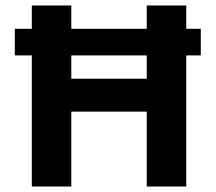

<svg xmlns="http://www.w3.org/2000/svg" viewBox="-20 -680 786 700"><path d="M34 -575H712V-478H34ZM515 0V-660H659V0ZM96 0V-660H240V0ZM190 -273V-393H580V-273Z"/></svg>

Font: Bricolage Grotesque 28pt
Style: Bold
Weight: 700
Designer: Mathieu Triay
Foundry: Atelier Triay
Version: Version 1.000;gftools[0.9.30]